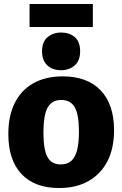

<svg xmlns="http://www.w3.org/2000/svg" viewBox="-20 -935 617 968"><path d="M296 -550Q420 -550 487.5 -479.5Q555 -409 555 -278Q555 -187 521.5 -122Q488 -57 426 -22Q364 13 278 13Q155 13 88.5 -57.5Q22 -128 22 -259Q22 -351 54.5 -416Q87 -481 148.5 -515.5Q210 -550 296 -550ZM289 -431Q241 -431 220 -392.5Q199 -354 199 -267Q199 -180 219.5 -143Q240 -106 286 -106Q319 -106 339 -123.5Q359 -141 368.5 -177.5Q378 -214 378 -271Q378 -357 357 -394Q336 -431 289 -431ZM448 -915V-799H129V-915ZM288 -581Q245 -581 218.5 -605.5Q192 -630 192 -676Q192 -724 219.5 -747.5Q247 -771 289 -771Q330 -771 357 -748Q384 -725 384 -676Q384 -629 356.5 -605Q329 -581 288 -581Z"/></svg>

Font: Bitter Thin ExtraBold
Style: Regular
Weight: 800
Version: Version 3.020